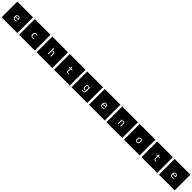

<svg xmlns="http://www.w3.org/2000/svg" viewBox="1091 -4182 7584 7584"><g transform="rotate(45 4883.0 -390.5)"><path d="M927.7 -830.1V48.8H48.8V-830.1ZM588.4 -358.4Q588.4 -409.2 563.5 -438.7Q538.6 -468.3 495.1 -468.3Q446.3 -468.3 417.2 -435.8Q388.2 -403.3 388.2 -349.1Q388.2 -293.5 418 -261.7Q447.8 -230 500.5 -230Q519 -230 538.8 -234.4Q558.6 -238.8 579.6 -247.1V-284.7Q557.6 -272.9 538.3 -267.1Q519 -261.2 501 -261.2Q465.8 -261.2 446.3 -281.5Q426.8 -301.8 426.8 -339.4V-340.3H588.4ZM551.3 -369.6 428.7 -369.1Q431.6 -400.9 449.2 -418.7Q466.8 -436.5 493.2 -436.5Q521 -436.5 535.6 -419.4Q550.3 -402.3 551.3 -369.6Z M1904.3 -830.1V48.8H1025.4V-830.1ZM1552.7 -247.1V-286.1Q1539.6 -273.4 1524.2 -267.3Q1508.8 -261.2 1489.3 -261.2Q1454.6 -261.2 1435.5 -284.2Q1416.5 -307.1 1416.5 -349.1Q1416.5 -391.1 1435.3 -413.8Q1454.1 -436.5 1489.3 -436.5Q1508.3 -436.5 1523.2 -430.7Q1538.1 -424.8 1552.7 -411.6V-450.7Q1537.1 -459.5 1521.5 -463.9Q1505.9 -468.3 1489.3 -468.3Q1437 -468.3 1407.2 -436.5Q1377.4 -404.8 1377.4 -349.1Q1377.4 -293 1407.2 -261.5Q1437 -230 1489.3 -230Q1505.9 -230 1521.7 -234.4Q1537.6 -238.8 1552.7 -247.1Z M2880.9 -830.1V48.8H2002V-830.1ZM2528.3 -370.6Q2528.3 -417 2511.2 -439.7Q2494.1 -462.4 2459.5 -462.4Q2436 -462.4 2419.2 -452.4Q2402.3 -442.4 2392.1 -422.9V-545.4H2355V-230H2392.1V-357.9Q2392.1 -393.1 2406.2 -411.4Q2420.4 -429.7 2446.3 -429.7Q2469.2 -429.7 2480 -415.3Q2490.7 -400.9 2490.7 -370.6V-230H2528.3Z M3857.4 -830.1V48.8H2978.5V-830.1ZM3424.8 -521.5H3387.2V-457H3326.7V-427.7H3387.2V-304.7Q3387.2 -263.7 3404.5 -246.8Q3421.9 -230 3463.4 -230H3509.3V-259.8H3467.3Q3443.8 -259.8 3434.3 -269.5Q3424.8 -279.3 3424.8 -304.7V-427.7H3509.3V-457H3424.8Z M4834 -830.1V48.8H3955.1V-830.1ZM4450.7 -351.1Q4450.7 -309.1 4437 -287.1Q4423.3 -265.1 4397.5 -265.1Q4370.1 -265.1 4355.5 -287.1Q4340.8 -309.1 4340.8 -351.1Q4340.8 -393.1 4355.2 -414.8Q4369.6 -436.5 4397.5 -436.5Q4423.3 -436.5 4437 -414.8Q4450.7 -393.1 4450.7 -351.1ZM4487.8 -250.5V-461.9H4450.7V-432.6Q4440.9 -450.7 4425.8 -459.5Q4410.6 -468.3 4388.7 -468.3Q4349.1 -468.3 4325.4 -436.3Q4301.8 -404.3 4301.8 -351.1Q4301.8 -297.9 4325.4 -266.1Q4349.1 -234.4 4388.7 -234.4Q4411.1 -234.4 4426.5 -243.7Q4441.9 -252.9 4450.7 -272V-246.6V-244.6Q4450.7 -209 4437 -192.6Q4423.3 -176.3 4392.6 -176.3Q4379.4 -176.3 4363.3 -180.7Q4347.2 -185.1 4327.1 -194.3V-157.7Q4343.8 -152.3 4360.6 -149.4Q4377.4 -146.5 4392.6 -146.5Q4439.9 -146.5 4463.9 -172.9Q4487.8 -199.2 4487.8 -250.5Z M5810.5 -830.1V48.8H4931.6V-830.1ZM5471.2 -358.4Q5471.2 -409.2 5446.3 -438.7Q5421.4 -468.3 5377.9 -468.3Q5329.1 -468.3 5300 -435.8Q5271 -403.3 5271 -349.1Q5271 -293.5 5300.8 -261.7Q5330.6 -230 5383.3 -230Q5401.9 -230 5421.6 -234.4Q5441.4 -238.8 5462.4 -247.1V-284.7Q5440.4 -272.9 5421.1 -267.1Q5401.9 -261.2 5383.8 -261.2Q5348.6 -261.2 5329.1 -281.5Q5309.6 -301.8 5309.6 -339.4V-340.3H5471.2ZM5434.1 -369.6 5311.5 -369.1Q5314.5 -400.9 5332 -418.7Q5349.6 -436.5 5376 -436.5Q5403.8 -436.5 5418.5 -419.4Q5433.1 -402.3 5434.1 -369.6Z M6787.1 -830.1V48.8H5908.2V-830.1ZM6434.6 -370.6Q6434.6 -417 6417.5 -439.7Q6400.4 -462.4 6365.7 -462.4Q6342.3 -462.4 6325.4 -452.4Q6308.6 -442.4 6298.3 -422.9V-457H6261.2V-230H6298.3V-357.9Q6298.3 -393.1 6312.5 -411.4Q6326.7 -429.7 6352.5 -429.7Q6375.5 -429.7 6386.2 -415.3Q6397 -400.9 6397 -370.6V-230H6434.6Z M7763.7 -830.1V48.8H6884.8V-830.1ZM7324.7 -436.5Q7353 -436.5 7367.4 -414.3Q7381.8 -392.1 7381.8 -349.1Q7381.8 -306.2 7367.4 -283.7Q7353 -261.2 7324.7 -261.2Q7296.4 -261.2 7281.7 -283.7Q7267.1 -306.2 7267.1 -349.1Q7267.1 -392.1 7281.7 -414.3Q7296.4 -436.5 7324.7 -436.5ZM7324.7 -468.3Q7277.3 -468.3 7252.2 -437.5Q7227.1 -406.7 7227.1 -349.1Q7227.1 -291 7252.2 -260.5Q7277.3 -230 7324.7 -230Q7372.1 -230 7397 -260.5Q7421.9 -291 7421.9 -349.1Q7421.9 -406.7 7396.7 -437.5Q7371.6 -468.3 7324.7 -468.3Z M8740.2 -830.1V48.8H7861.3V-830.1ZM8307.6 -521.5H8270V-457H8209.5V-427.7H8270V-304.7Q8270 -263.7 8287.4 -246.8Q8304.7 -230 8346.2 -230H8392.1V-259.8H8350.1Q8326.7 -259.8 8317.1 -269.5Q8307.6 -279.3 8307.6 -304.7V-427.7H8392.1V-457H8307.6Z M9716.8 -830.1V48.8H8837.9V-830.1ZM9377.4 -358.4Q9377.4 -409.2 9352.5 -438.7Q9327.6 -468.3 9284.2 -468.3Q9235.4 -468.3 9206.3 -435.8Q9177.2 -403.3 9177.2 -349.1Q9177.2 -293.5 9207 -261.7Q9236.8 -230 9289.6 -230Q9308.1 -230 9327.9 -234.4Q9347.7 -238.8 9368.7 -247.1V-284.7Q9346.7 -272.9 9327.4 -267.1Q9308.1 -261.2 9290 -261.2Q9254.9 -261.2 9235.4 -281.5Q9215.8 -301.8 9215.8 -339.4V-340.3H9377.4ZM9340.3 -369.6 9217.8 -369.1Q9220.7 -400.9 9238.3 -418.7Q9255.9 -436.5 9282.2 -436.5Q9310.1 -436.5 9324.7 -419.4Q9339.4 -402.3 9340.3 -369.6Z"/></g></svg>

Font: BabelStone Maritime
Style: Regular
Weight: 400
Designer: Andrew West
Foundry: BabelStone
Version: Version 0.001;February 23, 2018